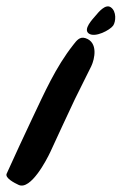

<svg xmlns="http://www.w3.org/2000/svg" viewBox="-72 -598 382 603"><path d="M275.8 -575.2C259 -586.6 237.3 -559.6 228.8 -549.5C218.9 -537.8 187.6 -505.8 207.2 -492.5C227.3 -478.9 273.2 -503.6 283.2 -517.3C292 -529.5 294.6 -562.6 275.8 -575.2ZM196 -478.3C177.7 -484 167.9 -469.6 157.9 -456.9C102.2 -386 68 -307.3 29.4 -226.4C1.9 -168.6 -24.7 -110.6 -51.1 -52.5C-57.1 -39.1 -26.7 -23.3 -13.3 -17.2C24.7 0 74.7 -96.4 86.2 -121C112 -176.3 137.1 -232 163.4 -287C180 -321.7 198.1 -355.5 214.7 -390.2C225.2 -412.3 237.3 -465.4 196 -478.3Z"/></svg>

Font: Ambarawa
Style: Script
Weight: 500
Foundry: Ekosamp
Version: Version 1.001;